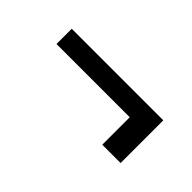

<svg xmlns="http://www.w3.org/2000/svg" viewBox="-6 -769 695 695"><g transform="rotate(45 342.0 -421.5)"><path d="M482.4 -453.1H107.4V-531.2H576.2V-312.5H482.4Z"/></g></svg>

Font: Michroma+
Style: Regular
Weight: 400
Designer: beogot
Foundry: beogot
Version: Version